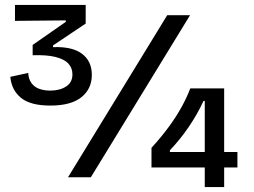

<svg xmlns="http://www.w3.org/2000/svg" viewBox="-20 -722 1035 782"><path d="M185 -292Q104 -292 65.5 -323.5Q27 -355 22 -409L95 -425Q96 -401 107.5 -384.5Q119 -368 139 -360.5Q159 -353 185 -353Q223 -353 249 -369.5Q275 -386 275 -419Q275 -445 258.5 -463Q242 -481 206 -490Q170 -499 113 -497V-539L248 -633V-639L41 -637V-702H329V-626L196 -537V-530Q274 -533 314 -503Q354 -473 354 -417Q354 -360 311.5 -326Q269 -292 185 -292ZM257 0 661 -660H754L350 0ZM597 -40V-120Q638 -165 668 -206Q698 -247 719.5 -286Q741 -325 755 -362H893V40H814V-311H809Q784 -257 749 -205.5Q714 -154 672 -110V-103H947V-40Z"/></svg>

Font: Bricolage Grotesque 48pt Condensed ExtraBold
Style: Regular
Weight: 400
Version: Version 1.000;gftools[0.9.30]